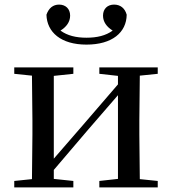

<svg xmlns="http://www.w3.org/2000/svg" viewBox="-20 -815 748 835"><path d="M356 -621C468 -621 530 -674 531 -751C523 -780 503 -795 476 -795C448 -795 428 -777 428 -747C428 -720 444 -698 470 -682C440 -660 402 -651 356 -651C311 -651 273 -660 243 -682C269 -698 285 -720 285 -747C285 -777 265 -795 237 -795C211 -795 192 -780 182 -751C184 -675 245 -621 356 -621ZM412 -494 493 -485V-448L338 -268L214 -125V-485L299 -494V-522H42V-494L119 -486L121 -292V-230L119 -36L42 -28V0H299V-28L214 -37V-76L364 -252L493 -401V-37L412 -28V0H666V-28L588 -36L586 -230V-292L588 -486L666 -494V-522H412Z"/></svg>

Font: Noto Serif CJK SC Medium
Style: Regular
Weight: 500
Designer: Ryoko NISHIZUKA 西塚涼子 (kana & ideographs); Frank Grießhammer (Latin, Greek & Cyrillic); Wenlong ZHANG 张文龙 (bopomofo); San
Foundry: Adobe
Version: Version 2.001;hotconv 1.1.0;makeotfexe 2.6.0